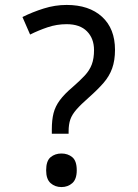

<svg xmlns="http://www.w3.org/2000/svg" viewBox="-20 -744 558 778"><path d="M190 -202V-220Q190 -258 197 -285.5Q204 -313 222.5 -338Q241 -363 273 -390Q304 -417 323.5 -438Q343 -459 352 -483Q361 -507 361 -541Q361 -588 332.5 -617Q304 -646 250 -646Q210 -646 173 -633.5Q136 -621 102 -604L71 -675Q111 -695 157 -709.5Q203 -724 250 -724Q341 -724 393.5 -676Q446 -628 446 -542Q446 -499 434.5 -467Q423 -435 399.5 -408Q376 -381 341 -350Q308 -321 290 -300.5Q272 -280 265 -260Q258 -240 258 -211V-202ZM229 14Q203 14 185 -2Q167 -18 167 -54Q167 -92 185 -107Q203 -122 229 -122Q255 -122 273 -107Q291 -92 291 -54Q291 -18 273 -2Q255 14 229 14Z"/></svg>

Font: hexusinhala05
Style: Book
Weight: 400
Designer: Jelle Bosma - Monotype Design Team
Foundry: Monotype Imaging Inc.
Version: Version 2.003